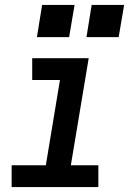

<svg xmlns="http://www.w3.org/2000/svg" viewBox="-20 -755 540 775"><path d="M27 0V-88H165L222 -432H110V-520H338L266 -88H377V0ZM459 -605H329L350 -735H481ZM259 -605H129L150 -735H281Z"/></svg>

Font: Iosevka SS04 Semibold Oblique
Style: Regular
Weight: 600
Italic angle: -9°
Monospace: yes
Designer: Belleve Invis
Foundry: Belleve Invis
Version: Version 19.0.0; ttfautohint (v1.8.4)